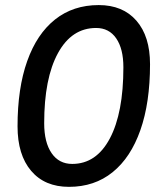

<svg xmlns="http://www.w3.org/2000/svg" viewBox="-20 -723 626 753"><path d="M250.5 9.8Q155.3 9.8 102.1 -53Q48.8 -115.7 48.8 -227.5Q48.8 -377 86.7 -483.4Q124.5 -589.8 195.8 -646.5Q267.1 -703.1 367.2 -703.1Q461.9 -703.1 515.1 -641.8Q568.4 -580.6 568.4 -471.2Q568.4 -320.3 530.5 -212.6Q492.7 -105 421.6 -47.6Q350.6 9.8 250.5 9.8ZM263.2 -80.1Q357.9 -80.1 410.9 -180.2Q463.9 -280.3 463.9 -459Q463.9 -531.7 435.8 -572.5Q407.7 -613.3 356.9 -613.3Q261.2 -613.3 207.3 -514.6Q153.3 -416 153.3 -239.7Q153.3 -164.6 182.4 -122.3Q211.4 -80.1 263.2 -80.1Z"/></svg>

Font: Cascadia Mono PL
Style: Italic
Weight: 400
Italic angle: -10°
Monospace: yes
Designer: Aaron Bell
Foundry: Saja Typeworks
Version: Version 2404.023; ttfautohint (v1.8.4)